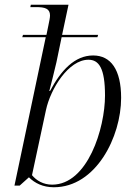

<svg xmlns="http://www.w3.org/2000/svg" viewBox="-20 -780 568 810"><path d="M207 10C385 10 491 -203 491 -367C491 -487 447 -546 373 -546C295 -546 237 -483 191 -396H188C195 -424 209 -477 218 -517L240 -623H391L394 -633H242L269 -760H110L108 -750H133C169 -750 191 -744 191 -715C191 -705 188 -692 184 -672L176 -633H77L74 -623H173L41 3H63L102 -32C127 -7 162 10 207 10ZM200 -1C163 -1 134 -18 115 -41L174 -316C193 -405 269 -528 353 -528C397 -528 423 -493 423 -377C423 -239 350 -1 200 -1Z"/></svg>

Font: Noto Serif Display Light
Style: Italic
Weight: 300
Italic angle: -12°
Designer: Monotype Design Team
Foundry: Monotype Imaging Inc.
Version: Version 2.009